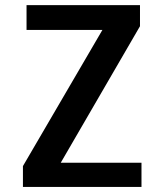

<svg xmlns="http://www.w3.org/2000/svg" viewBox="-20 -736 627 756"><path d="M70.3 -82 383.3 -618.2H84.5V-715.8H531.2V-632.8L219.2 -95.2H537.1V0H70.3Z"/></svg>

Font: Monda SemiBold
Style: Regular
Weight: 600
Designer: Vernon Adams
Foundry: Vernon Adams
Version: Version 2.200